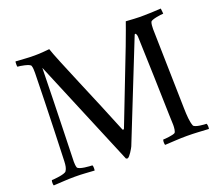

<svg xmlns="http://www.w3.org/2000/svg" viewBox="-110 -803 1101 962"><g transform="rotate(-20 440.5 -321.5)"><path d="M830.1 -646.5C805.7 -644.5 754.9 -642.6 720.7 -642.6C702.1 -642.6 674.8 -644.5 643.6 -646.5C643.6 -646.5 618.2 -574.2 600.6 -529.3L451.2 -144.5C450.2 -141.6 447.3 -140.6 446.3 -140.6C445.3 -140.6 443.4 -140.6 442.4 -142.6C373 -316.4 254.9 -585 235.4 -646.5C213.9 -644.5 189.5 -641.6 156.2 -641.6C111.3 -641.6 100.6 -644.5 55.7 -646.5C53.7 -644.5 53.7 -618.2 55.7 -618.2C67.4 -618.2 120.1 -609.4 124 -597.7C127.9 -586.9 127.9 -572.3 127.9 -558.6C127.9 -541 123 -326.2 114.3 -91.8C113.3 -71.3 111.3 -55.7 102.5 -43C93.8 -30.3 35.2 -25.4 23.4 -25.4C19.5 -17.6 21.5 1 23.4 2.9C68.4 1 92.8 -2 137.7 -2C180.7 -2 202.1 1 241.2 2.9C242.2 0 244.1 -19.5 239.3 -25.4C231.4 -25.4 168 -28.3 162.1 -43C159.2 -50.8 158.2 -64.5 158.2 -73.2C158.2 -83 167 -357.4 170.9 -570.3L409.2 0C412.1 1 415 2.9 418 2C428.7 0 451.2 -39.1 455.1 -47.9L661.1 -564.5C663.1 -569.3 664.1 -571.3 666 -571.3C672.9 -571.3 674.8 -555.7 674.8 -551.8C680.7 -393.6 683.6 -274.4 687.5 -133.8C687.5 -119.1 689.5 -90.8 689.5 -77.1C689.5 -63.5 687.5 -40 680.7 -36.1C668.9 -29.3 628.9 -25.4 617.2 -25.4C613.3 -17.6 615.2 1 617.2 2.9C662.1 1 689.5 -2 734.4 -2C777.3 -2 811.5 1 850.6 2.9C851.6 0 853.5 -16.6 848.6 -25.4C840.8 -25.4 785.2 -28.3 780.3 -42C771.5 -65.4 769.5 -98.6 768.6 -136.7C765.6 -263.7 760.7 -496.1 758.8 -563.5C758.8 -575.2 759.8 -591.8 763.7 -600.6C768.6 -610.4 819.3 -618.2 833 -618.2C833 -618.2 831.1 -643.6 830.1 -646.5Z"/></g></svg>

Font: Crimson
Style: Roman
Weight: 400
Version: Version 0.2